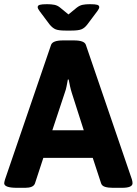

<svg xmlns="http://www.w3.org/2000/svg" viewBox="-20 -895 653 917"><path d="M293 -749Q260 -749 245.5 -755Q231 -761 217 -778L169 -842Q160 -854 160 -861Q160 -869 170 -872Q180 -875 205 -875Q225 -875 240 -872Q255 -869 268 -858L307 -826L346 -858Q360 -869 374.5 -872Q389 -875 409 -875Q435 -875 444.5 -872Q454 -869 454 -861Q454 -854 445 -842L397 -778Q384 -761 369 -755Q354 -749 321 -749ZM61 2Q0 2 0 -20Q0 -24 1.5 -28.5Q3 -33 4 -38L224 -681Q232 -702 281 -702H333Q383 -702 390 -681L610 -38Q613 -28 613 -20Q613 2 563 2H519Q497 2 482 -2.5Q467 -7 463 -19L423 -141H187L147 -19Q143 -8 131 -3Q119 2 101 2ZM230 -273H380L323 -451Q318 -467 314.5 -483Q311 -499 308 -515H304Q301 -499 298 -483Q295 -467 289 -451Z"/></svg>

Font: Asap
Style: Bold
Weight: 700
Designer: Pablo Cosgaya
Foundry: Omnibus-Type
Version: Version 3.001; ttfautohint (v1.8.3)